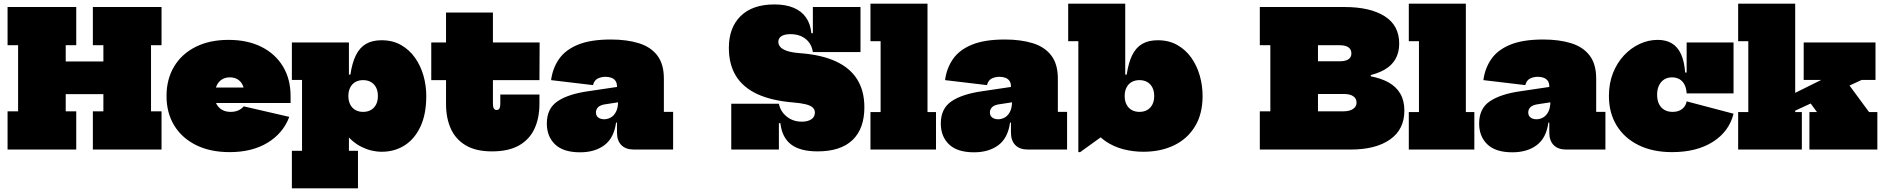

<svg xmlns="http://www.w3.org/2000/svg" viewBox="-20 -810 10202 1040"><path d="M661 -477V-300H205V-477ZM21 -565V-772H393V-565H336V-207H393V0H21V-207H78V-565ZM483 -565V-772H855V-565H798V-207H855V0H483V-207H540V-565Z M1224 14Q1119 14 1042.2 -24Q965.5 -62 923.8 -130.2Q882 -198.5 882 -290Q882 -381 923 -449.5Q964 -518 1039.5 -556Q1115 -594 1218 -594Q1321 -594 1396.5 -556Q1472 -518 1513 -449.5Q1554 -381 1554 -290Q1554 -280.5 1554 -271.2Q1554 -262 1554 -252H1304Q1305 -262.5 1305 -273.5Q1305 -284.5 1305 -295Q1305 -326 1295.2 -347.5Q1285.5 -369 1267.5 -380Q1249.5 -391 1225 -391Q1200 -391 1181.5 -379.2Q1163 -367.5 1153 -345Q1143 -322.5 1143 -290Q1143 -264.5 1153.5 -245.2Q1164 -226 1183.2 -215Q1202.5 -204 1229 -204Q1253 -204 1271.2 -212.2Q1289.5 -220.5 1300 -234L1547 -177Q1513.5 -88 1429.5 -37Q1345.5 14 1224 14ZM1044 -252V-336H1350L1344 -252Z M1561 210V7H1616V-377H1561V-580H1870V-353L1867 -300V-273L1870 -161V7H1919V210ZM2048 12Q1992 12 1939.5 -13.8Q1887 -39.5 1843.5 -95.5Q1800 -151.5 1771 -242L1867 -290Q1867 -263.5 1876.8 -244.2Q1886.5 -225 1904.5 -214.5Q1922.5 -204 1947 -204Q1971.5 -204 1989.5 -214.5Q2007.5 -225 2017.2 -244.2Q2027 -263.5 2027 -290Q2027 -316.5 2017.2 -335.8Q2007.5 -355 1989.5 -365.5Q1971.5 -376 1947 -376Q1922.5 -376 1904.5 -365.5Q1886.5 -355 1876.8 -335.8Q1867 -316.5 1867 -290L1854 -406H1878Q1887.5 -470.5 1908.2 -511.8Q1929 -553 1963 -572.5Q1997 -592 2047 -592Q2107 -592 2152.2 -566.2Q2197.5 -540.5 2228 -497.2Q2258.5 -454 2273.8 -400.2Q2289 -346.5 2289 -290Q2289 -192.5 2257.8 -125Q2226.5 -57.5 2172 -22.8Q2117.5 12 2048 12Z M2650 -247Q2650 -230.5 2655.2 -222.2Q2660.5 -214 2670 -214Q2680 -214 2685 -222.2Q2690 -230.5 2690 -247V-298H2902V-248Q2902 -171 2875.2 -113Q2848.5 -55 2791.8 -22.5Q2735 10 2645 10Q2558 10 2503 -22.5Q2448 -55 2422 -112.8Q2396 -170.5 2396 -247V-376H2316V-580H2396V-742H2650V-580H2903L2902 -376H2650Z M3413 0Q3369.5 0 3345.8 -24Q3322 -48 3322 -92V-187L3336 -207L3328 -263L3322 -289V-341Q3322 -361.5 3313.2 -373Q3304.5 -384.5 3290.2 -389.2Q3276 -394 3260 -394Q3237.5 -394 3218.2 -384.8Q3199 -375.5 3192 -349L2965 -376Q2973.5 -440.5 3008 -490.2Q3042.5 -540 3110.8 -568Q3179 -596 3289 -596Q3375 -596 3439.5 -576.2Q3504 -556.5 3540 -510Q3576 -463.5 3576 -384V-204H3626V0ZM3122 15Q3031.5 15 2986.8 -27.8Q2942 -70.5 2942 -141Q2942 -222 2999.8 -261.2Q3057.5 -300.5 3167 -316L3349 -343V-259L3264 -246Q3234 -242.5 3221 -230.5Q3208 -218.5 3208 -201Q3208 -183 3220.5 -173.5Q3233 -164 3253 -164Q3270.5 -164 3287.8 -173.2Q3305 -182.5 3316.5 -204Q3328 -225.5 3328 -263L3351 -146H3317Q3306 -63 3254.2 -24Q3202.5 15 3122 15Z M4408 10Q4315 10 4265.5 -27.2Q4216 -64.5 4207 -143H4184L4199 -248Q4207.5 -205.5 4241.8 -178.2Q4276 -151 4323 -151Q4356 -151 4375 -164Q4394 -177 4394 -200Q4394 -216.5 4382.2 -227.5Q4370.5 -238.5 4344.8 -245Q4319 -251.5 4277 -255Q4159.5 -264.5 4082 -300.5Q4004.5 -336.5 3966.2 -399Q3928 -461.5 3928 -551Q3928 -660.5 3992 -723.2Q4056 -786 4175 -786Q4235 -786 4278 -768.2Q4321 -750.5 4345.5 -715.8Q4370 -681 4375 -630H4398L4383 -528Q4376.5 -573 4344 -599Q4311.5 -625 4261 -625Q4231 -625 4213.5 -614.5Q4196 -604 4196 -583Q4196 -568 4206.8 -555.5Q4217.5 -543 4243 -534.2Q4268.5 -525.5 4313 -522Q4429 -513.5 4506.5 -478Q4584 -442.5 4623 -380.2Q4662 -318 4662 -229Q4662 -113 4597.8 -51.5Q4533.5 10 4408 10ZM3941 0V-248H4199V0ZM4383 -528V-772H4641V-528Z M5004 -203H5050V0H4695V-203H4750V-587H4695V-790H5004Z M5547 0Q5503.5 0 5479.8 -24Q5456 -48 5456 -92V-187L5470 -207L5462 -263L5456 -289V-341Q5456 -361.5 5447.2 -373Q5438.5 -384.5 5424.2 -389.2Q5410 -394 5394 -394Q5371.5 -394 5352.2 -384.8Q5333 -375.5 5326 -349L5099 -376Q5107.5 -440.5 5142 -490.2Q5176.5 -540 5244.8 -568Q5313 -596 5423 -596Q5509 -596 5573.5 -576.2Q5638 -556.5 5674 -510Q5710 -463.5 5710 -384V-204H5760V0ZM5256 15Q5165.5 15 5120.8 -27.8Q5076 -70.5 5076 -141Q5076 -222 5133.8 -261.2Q5191.5 -300.5 5301 -316L5483 -343V-259L5398 -246Q5368 -242.5 5355 -230.5Q5342 -218.5 5342 -201Q5342 -183 5354.5 -173.5Q5367 -164 5387 -164Q5404.5 -164 5421.8 -173.2Q5439 -182.5 5450.5 -204Q5462 -225.5 5462 -263L5485 -146H5451Q5440 -63 5388.2 -24Q5336.5 15 5256 15Z M5821 14V-587H5766V-790H6075V-340L6072 -320V-244L6075 -162L5831 14ZM6173 12Q6117.5 12 6065.2 -1.5Q6013 -15 5969.2 -44.5Q5925.5 -74 5896 -122L6072 -290Q6072 -263.5 6081.8 -244.2Q6091.5 -225 6109.5 -214.5Q6127.5 -204 6152 -204Q6176.5 -204 6194.5 -214.5Q6212.5 -225 6222.2 -244.2Q6232 -263.5 6232 -290Q6232 -316.5 6222.2 -335.8Q6212.5 -355 6194.5 -365.5Q6176.5 -376 6152 -376Q6127.5 -376 6109.5 -365.5Q6091.5 -355 6081.8 -335.8Q6072 -316.5 6072 -290L6059 -406H6083Q6092.5 -470.5 6113 -511.8Q6133.5 -553 6167.5 -572.5Q6201.5 -592 6251 -592Q6311.5 -592 6357 -566.2Q6402.5 -540.5 6433 -497.2Q6463.5 -454 6478.8 -400.2Q6494 -346.5 6494 -290Q6494 -193 6453 -125.5Q6412 -58 6339.8 -23Q6267.5 12 6173 12Z M7161 -565V-772H7263Q7401 -772 7480 -722.2Q7559 -672.5 7559 -574Q7559 -477.5 7478.2 -431.8Q7397.5 -386 7242 -386H7034V-478H7237Q7258 -478 7272 -483Q7286 -488 7293 -497.5Q7300 -507 7300 -521Q7300 -542 7284.2 -553.5Q7268.5 -565 7237 -565ZM7151 -207H7256Q7290 -207 7309 -219.8Q7328 -232.5 7328 -254Q7328 -265.5 7323.5 -274Q7319 -282.5 7310 -288.8Q7301 -295 7287.8 -298Q7274.5 -301 7257 -301H7034V-409H7257Q7336.5 -409 7398 -398Q7459.5 -387 7501.5 -363.5Q7543.5 -340 7565.2 -302.2Q7587 -264.5 7587 -211Q7587 -109 7509.5 -54.5Q7432 0 7296 0H7151ZM6804 -565V-772H7189V-565H7119V-207H7189V0H6804V-207H6861V-565ZM7357 -425H7405V-371H7357Z M7920 -203H7966V0H7611V-203H7666V-587H7611V-790H7920Z M8463 0Q8419.5 0 8395.8 -24Q8372 -48 8372 -92V-187L8386 -207L8378 -263L8372 -289V-341Q8372 -361.5 8363.2 -373Q8354.5 -384.5 8340.2 -389.2Q8326 -394 8310 -394Q8287.5 -394 8268.2 -384.8Q8249 -375.5 8242 -349L8015 -376Q8023.5 -440.5 8058 -490.2Q8092.5 -540 8160.8 -568Q8229 -596 8339 -596Q8425 -596 8489.5 -576.2Q8554 -556.5 8590 -510Q8626 -463.5 8626 -384V-204H8676V0ZM8172 15Q8081.5 15 8036.8 -27.8Q7992 -70.5 7992 -141Q7992 -222 8049.8 -261.2Q8107.5 -300.5 8217 -316L8399 -343V-259L8314 -246Q8284 -242.5 8271 -230.5Q8258 -218.5 8258 -201Q8258 -183 8270.5 -173.5Q8283 -164 8303 -164Q8320.5 -164 8337.8 -173.2Q8355 -182.5 8366.5 -204Q8378 -225.5 8378 -263L8401 -146H8367Q8356 -63 8304.2 -24Q8252.5 15 8172 15Z M9037 14Q8932 14 8855.2 -24Q8778.5 -62 8736.8 -130.2Q8695 -198.5 8695 -290Q8695 -358.5 8717 -414.2Q8739 -470 8776.8 -510.2Q8814.5 -550.5 8861.8 -572.2Q8909 -594 8959 -594Q9004.5 -594 9036 -575Q9067.5 -556 9085.5 -516.8Q9103.5 -477.5 9108 -417H9159L9116 -304Q9114.5 -332.5 9104.2 -352Q9094 -371.5 9076.8 -381.2Q9059.5 -391 9037 -391Q9012.5 -391 8994.2 -379.5Q8976 -368 8966 -346.8Q8956 -325.5 8956 -297Q8956 -267.5 8966.2 -246.8Q8976.5 -226 8995.2 -215Q9014 -204 9040 -204Q9071.5 -204 9091.5 -219.5Q9111.5 -235 9116 -261L9370 -194Q9346 -97.5 9258.2 -41.8Q9170.5 14 9037 14ZM9116 -304V-580H9370V-304Z M9704 -203H9740V0H9395V-203H9450V-587H9395V-790H9704ZM9987 -362 10104 -203H10149V0H9781V-203H9822L9761 -286ZM9614 -169 9583 -247 9845 -377H9750V-580H10139V-377H10064Z"/></svg>

Font: Hepta Slab Black
Style: Regular
Weight: 900
Designer: Michael LaGattuta
Foundry: Michael LaGattuta
Version: Version 1.102